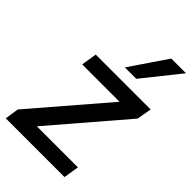

<svg xmlns="http://www.w3.org/2000/svg" viewBox="-242 -871 952 952"><g transform="rotate(45 234.5 -395.0)"><path d="M-4 0 7 -73 337 -457H75L88 -539H473L459 -461L133 -81H421L408 0ZM235 -596 367 -790H470L315 -596Z"/></g></svg>

Font: Georama Medium
Style: Italic
Weight: 500
Italic angle: -9°
Designer: Jean-Baptiste Levee
Foundry: Production Type
Version: Version 1.000